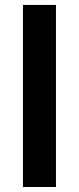

<svg xmlns="http://www.w3.org/2000/svg" viewBox="-20 -747 315 767"><path d="M203.5 -727.3V0H71.7V-727.3Z"/></svg>

Font: Inter P Semi Bold
Style: Regular
Weight: 600
Designer: Rasmus Andersson
Foundry: rsms
Version: Version 3.018;git-588b23468